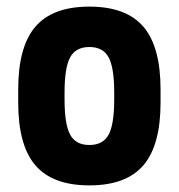

<svg xmlns="http://www.w3.org/2000/svg" viewBox="-20 -550 540 580"><path d="M250 10Q139 10 87 -50.5Q35 -111 35 -240V-280Q35 -409 87 -469.5Q139 -530 250 -530Q361 -530 413 -469.5Q465 -409 465 -280V-240Q465 -111 413 -50.5Q361 10 250 10ZM250 -112Q291 -112 308 -143Q325 -174 325 -250V-270Q325 -346 308 -377Q291 -408 250 -408Q209 -408 192 -377Q175 -346 175 -270V-250Q175 -174 192 -143Q209 -112 250 -112Z"/></svg>

Font: M PLUS 1 Code
Style: Bold
Weight: 700
Designer: Coji Morishita
Foundry: UNDERFOREST DESIGN
Version: Version 1.002